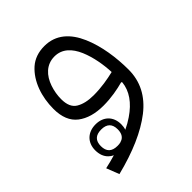

<svg xmlns="http://www.w3.org/2000/svg" viewBox="-177 -457 821 821"><g transform="rotate(-45 233.5 -47.0)"><path d="M354 -8.3C349.1 39.1 320.3 81.1 267.6 116.7C253.4 126.5 237.3 135.7 219.7 144C222.7 135.3 224.1 125.5 224.1 115.2C224.1 67.9 193.4 37.6 146 37.6C98.6 37.6 66.4 67.9 66.4 115.2C66.4 139.6 73.7 159.2 88.4 173.3C93.8 178.7 100.6 183.1 107.9 186.5C87.9 192.4 67.4 197.8 45.4 202.6L67.9 260.3C175.8 233.4 260.3 196.3 320.8 149.4C381.3 102.1 411.6 43 411.6 -27.8C411.6 -100.1 400.4 -180.2 372.1 -245.1C343.8 -310.1 297.9 -354 228 -354C191.4 -354 161.1 -343.3 137.2 -322.3C88.9 -279.3 65.4 -208.5 65.4 -136.2C65.4 -86.9 80.1 -50.8 109.4 -28.3C138.7 -5.9 177.7 5.4 227.1 5.4C274.4 5.4 316.4 -2.9 351.1 -12.2ZM353 -71.8C318.4 -63.5 275.9 -55.7 228.5 -55.7C194.8 -55.7 168 -62 147.9 -74.2C127.9 -86.4 118.2 -108.9 118.2 -142.1C118.2 -165.5 122.1 -189 129.9 -211.9C145.5 -257.8 177.7 -292 227.1 -292C273.4 -292 303.7 -260.7 323.2 -215.8C342.3 -170.9 351.1 -117.2 353 -71.8ZM147.5 70.3C181.2 70.3 198.2 86.9 198.2 119.6C198.2 140.6 191.4 155.3 177.2 163.1C173.8 164.6 169.9 166 166 167.5C160.6 168.9 154.3 169.4 147.5 169.4C113.3 169.4 96.2 152.8 96.2 119.6C96.2 86.9 113.3 70.3 147.5 70.3Z"/></g></svg>

Font: Estedad Light
Style: Regular
Weight: 300
Designer: Amin Abedi
Version: Version 7.3